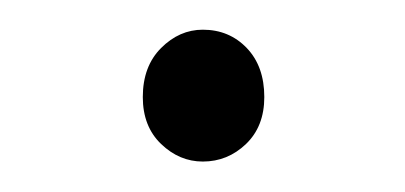

<svg xmlns="http://www.w3.org/2000/svg" viewBox="-20 -95 270 128"><path d="M115.2 12.7Q99.6 12.7 87.4 1Q75.2 -10.7 75.2 -30.3Q75.2 -50.8 87.4 -63Q99.6 -75.2 115.2 -75.2Q132.8 -75.2 144.5 -63Q156.2 -50.8 156.2 -30.3Q156.2 -10.7 144 1Q131.8 12.7 115.2 12.7Z"/></svg>

Font: Gen Shin Gothic ExtraLight
Style: Regular
Weight: 100
Designer: [Source Han Sans]
Ryoko NISHIZUKA  (kana & ideographs); Paul D. Hunt (Latin, Greek & Cyrillic); Wenlong ZHANG  (bopomofo
Version: Version 1.002.20150607